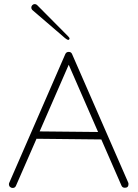

<svg xmlns="http://www.w3.org/2000/svg" viewBox="-20 -929 684 955"><path d="M326.2 -737.8Q326.2 -736.8 324.5 -733.6Q322.8 -730.5 320.3 -730.5Q314.5 -730.5 303.7 -739.3L140.6 -879.4Q135.7 -884.3 135.7 -891.6Q135.7 -898.4 140.9 -903.6Q146 -908.7 152.8 -908.7Q159.7 -908.7 164.6 -903.8L318.8 -748.5Q326.2 -740.7 326.2 -737.8ZM304.7 -659.7Q309.6 -670.9 321.8 -670.9Q334 -670.9 338.4 -660.2L617.7 -21Q619.1 -18.1 619.1 -13.2Q619.1 4.9 601.1 4.9Q588.4 4.9 584 -6.3L483.9 -235.4L161.6 -238.8L59.6 -5.4Q55.2 5.9 43 5.9Q35.2 5.9 29.8 0.7Q24.4 -4.4 24.4 -12.2Q24.4 -16.6 25.9 -19.5ZM321.8 -606.9 177.2 -275.4 467.8 -272.5Z"/></svg>

Font: Manjari Thin
Style: Regular
Weight: 100
Designer: Santhosh Thottingal <santhosh.thottingal@gmail.com>
Version: Version 2.000